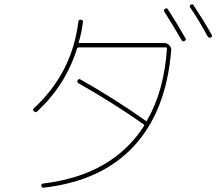

<svg xmlns="http://www.w3.org/2000/svg" viewBox="-20 -862 1040 901"><path d="M832 -673.8Q798.8 -732.4 752 -805.7Q746.1 -814.5 753.9 -820.3Q763.7 -826.2 767.6 -818.4Q810.5 -752.9 849.6 -683.6Q855.5 -674.8 846.7 -669.9Q837.9 -665 832 -673.8ZM955.1 -690.4Q906.2 -778.3 873 -826.2Q867.2 -835 875 -839.8Q884.8 -844.7 888.7 -836.9Q937.5 -762.7 972.7 -700.2Q978.5 -691.4 969.7 -686.5Q960.9 -681.6 955.1 -690.4ZM154.3 -338.9Q148.4 -332 138.7 -339.8Q132.8 -346.7 138.7 -353.5Q318.4 -519.5 347.7 -760.7Q349.6 -771.5 359.4 -769.5Q371.1 -767.6 369.1 -758.8Q363.3 -710 349.6 -664.1Q347.7 -660.2 353.5 -660.2H750Q763.7 -660.2 774.4 -649.4Q785.2 -638.7 783.2 -624Q759.8 -339.8 608.4 -176.3Q457 -12.7 185.5 18.6Q175.8 20.5 173.8 9.8Q171.9 1 183.6 -1Q507.8 -40 656.2 -271.5Q658.2 -276.4 654.3 -278.3Q511.7 -378.9 347.7 -471.7Q339.8 -476.6 344.7 -485.4Q349.6 -494.1 357.4 -489.3Q521.5 -396.5 664.1 -294.9Q668 -291 669.9 -296.9Q750 -434.6 763.7 -635.7Q763.7 -639.6 759.8 -639.6H349.6Q343.8 -639.6 341.8 -635.7Q289.1 -463.9 154.3 -338.9Z"/></svg>

Font: Rounded-L Mgen+ 2m thin
Style: Regular
Weight: 100
Designer: [Source Han Sans]
Ryoko NISHIZUKA  (kana & ideographs); Paul D. Hunt (Latin, Greek & Cyrillic); Wenlong ZHANG  (bopomofo
Version: Version 1.059.20150602